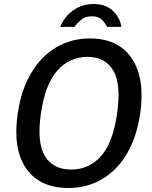

<svg xmlns="http://www.w3.org/2000/svg" viewBox="-20 -924 756 954"><path d="M319.5 10Q177.5 10 110 -87Q42.5 -184 68 -359Q85 -477 134.8 -560.8Q184.5 -644.5 259.5 -688.8Q334.5 -733 427.5 -733Q520.5 -733 582 -688.8Q643.5 -644.5 668.5 -561.2Q693.5 -478 676.5 -360Q659.5 -243 610.5 -160.2Q561.5 -77.5 487.2 -33.8Q413 10 319.5 10ZM333.5 -81.5Q422 -81.5 481.5 -147.8Q541 -214 561.5 -358.5Q583 -505.5 542.8 -573.5Q502.5 -641.5 414 -641.5Q325.5 -641.5 264.8 -573.2Q204 -505 183 -358.5Q162.5 -214.5 203.5 -148Q244.5 -81.5 333.5 -81.5ZM445.2 -904Q387.2 -904 343.3 -872.2Q299.3 -840.5 279.3 -790.5H350.3Q362.1 -807.5 382.5 -825.2Q403 -843 437 -843Q469.5 -843 486.3 -826.2Q503.1 -809.5 511.8 -790.5H583.3Q575.9 -837 540.5 -870.5Q505.2 -904 445.2 -904Z"/></svg>

Font: Public Sans Medium
Style: Italic
Weight: 500
Italic angle: -8°
Designer: The Public Sans project authors (U.S. Web Design System). Libre Franklin designed by Pablo Impallari and Rodrigo Fuenzal
Version: Version 1.007; ttfautohint (v1.8.1) -l 8 -r 50 -G 200 -x 14 